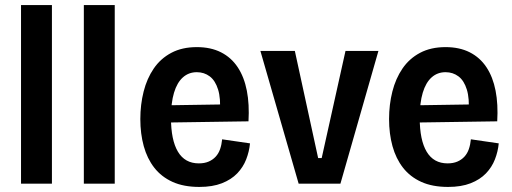

<svg xmlns="http://www.w3.org/2000/svg" viewBox="-20 -725 2023 758"><path d="M63 0V-705H185V0Z M311 0V-705H433V0Z M767 13Q705 13 661 -7Q617 -27 589 -63Q561 -99 547.5 -148Q534 -197 534 -255Q534 -312 547 -363.5Q560 -415 587 -454.5Q614 -494 656.5 -516.5Q699 -539 757 -539Q812 -539 852.5 -518.5Q893 -498 918.5 -459.5Q944 -421 954.5 -367Q965 -313 961 -246L621 -241V-309L879 -313L848 -280Q852 -336 841 -371.5Q830 -407 808 -423.5Q786 -440 757 -440Q725 -440 702 -419.5Q679 -399 667 -359Q655 -319 655 -260Q655 -172 682.5 -126Q710 -80 765 -80Q787 -80 803.5 -87Q820 -94 831.5 -106.5Q843 -119 849 -136.5Q855 -154 857 -175L967 -159Q964 -127 952 -96Q940 -65 916.5 -40.5Q893 -16 856 -1.5Q819 13 767 13Z M1159 0 1008 -524H1144L1236 -101H1250L1344 -524H1474L1324 0Z M1749 13Q1687 13 1643 -7Q1599 -27 1571 -63Q1543 -99 1529.5 -148Q1516 -197 1516 -255Q1516 -312 1529 -363.5Q1542 -415 1569 -454.5Q1596 -494 1638.5 -516.5Q1681 -539 1739 -539Q1794 -539 1834.5 -518.5Q1875 -498 1900.5 -459.5Q1926 -421 1936.5 -367Q1947 -313 1943 -246L1603 -241V-309L1861 -313L1830 -280Q1834 -336 1823 -371.5Q1812 -407 1790 -423.5Q1768 -440 1739 -440Q1707 -440 1684 -419.5Q1661 -399 1649 -359Q1637 -319 1637 -260Q1637 -172 1664.5 -126Q1692 -80 1747 -80Q1769 -80 1785.5 -87Q1802 -94 1813.5 -106.5Q1825 -119 1831 -136.5Q1837 -154 1839 -175L1949 -159Q1946 -127 1934 -96Q1922 -65 1898.5 -40.5Q1875 -16 1838 -1.5Q1801 13 1749 13Z"/></svg>

Font: Bricolage Grotesque SemiCondensed SemiBold
Style: Regular
Weight: 600
Width: 4
Designer: Mathieu Triay
Foundry: Atelier Triay
Version: Version 1.001;gftools[0.9.33.dev8+g029e19f]